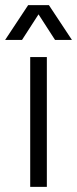

<svg xmlns="http://www.w3.org/2000/svg" viewBox="-58 -730 301 750"><path d="M60 0V-507H125V0ZM52 -710H133L223 -574H157L77 -698H108L28 -574H-38Z"/></svg>

Font: TikTok Sans Light
Style: Regular
Weight: 300
Version: Version 4.000